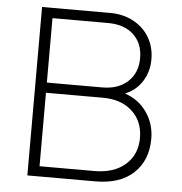

<svg xmlns="http://www.w3.org/2000/svg" viewBox="-53 -796 801 846"><g transform="rotate(5 347.5 -372.5)"><path d="M99 -745H400Q458 -745 503.5 -720.5Q549 -696 574 -653.5Q599 -611 599 -557Q599 -502 571.5 -459Q544 -416 496 -397Q557 -377 593 -325.5Q629 -274 629 -208Q629 -113 569 -56.5Q509 0 400 0H99ZM391 -45Q478 -45 528.5 -89.5Q579 -134 579 -207Q579 -281 530.5 -325.5Q482 -370 401 -370H149V-45ZM394 -415Q465 -415 507 -454Q549 -493 549 -558Q549 -623 508 -661.5Q467 -700 394 -700H149V-415Z"/></g></svg>

Font: Eudoxus Sans ExtraLight
Style: Regular
Weight: 200
Designer: Stijn de Vries
Foundry: tokotype
Version: Version 2.005